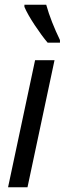

<svg xmlns="http://www.w3.org/2000/svg" viewBox="-20 -790 273 810"><path d="M14 0 128 -536H210L96 0ZM181 -610H233V-621Q215 -658 200 -696Q185 -734 175 -770H83V-761Q96 -730 126.5 -684Q157 -638 181 -610Z"/></svg>

Font: Noto Sans UI SemiCondensed
Style: Italic
Weight: 400
Width: 4
Italic angle: -12°
Designer: Monotype Design Team
Foundry: Monotype Imaging Inc.
Version: Version 1.901